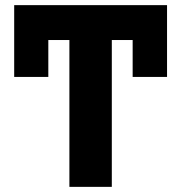

<svg xmlns="http://www.w3.org/2000/svg" viewBox="-20 -727 693 747"><path d="M496.1 -427.7V-571.3H415V0H250V-571.3H168V-427.7H35.2V-707H629.9V-427.7Z"/></svg>

Font: Pretendard JP ExtraBold
Style: Regular
Weight: 800
Designer: Base glyphs from Inter by Rasmus Andersson; Hangeul glyphs from Noto Sans CJK(Source Han Sans) by Jang Soo-young and Kan
Foundry: Kil Hyung-jin
Version: Version 1.309